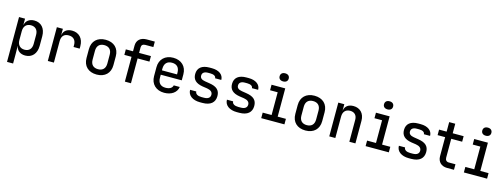

<svg xmlns="http://www.w3.org/2000/svg" viewBox="-14 -1809 7928 3020"><g transform="rotate(15 3950.0 -299.5)"><path d="M338 -560C258 -560 201 -518 188 -447H187V-550H89V180H188V22L186 -104H188C201 -33 257 10 338 10C448 10 520 -69 520 -197V-354C520 -481 448 -560 338 -560ZM421 -202C421 -121 377 -76 304 -76C233 -76 188 -123 188 -202V-348C188 -427 233 -474 304 -474C377 -474 421 -429 421 -349Z M952 -560C868 -560 814 -518 804 -445H803V-550H705V0H804V-347C804 -431 844 -474 919 -474C997 -474 1039 -428 1039 -349V-317H1139V-357C1139 -482 1065 -560 952 -560Z M1500 8C1635 8 1719 -73 1719 -203V-348C1719 -477 1635 -558 1500 -558C1365 -558 1281 -477 1281 -347V-203C1281 -73 1365 8 1500 8ZM1500 -79C1425 -79 1380 -122 1380 -203V-347C1380 -428 1425 -471 1500 -471C1575 -471 1620 -428 1620 -347V-203C1620 -122 1575 -79 1500 -79Z M2059 0V-404H2252V-494H2059V-585C2059 -621 2082 -641 2121 -641H2252V-730H2120C2021 -730 1960 -675 1960 -586V-494H1843V-404H1960V0Z M2819 -349C2819 -476 2733 -560 2600 -560C2468 -560 2381 -476 2381 -349V-202C2381 -74 2468 10 2600 10C2717 10 2802 -49 2816 -142H2718C2708 -96 2666 -72 2600 -72C2521 -72 2477 -117 2477 -202V-251H2819ZM2477 -349C2477 -433 2521 -479 2600 -479C2680 -479 2723 -433 2723 -349V-322H2477Z M3224 8C3357 8 3425 -53 3425 -156C3425 -252 3370 -301 3251 -319L3176 -331C3122 -340 3094 -362 3094 -402C3094 -448 3127 -473 3188 -473H3226C3282 -473 3317 -452 3317 -418H3418C3418 -503 3343 -558 3228 -558H3190C3066 -558 2997 -503 2997 -402C2997 -312 3050 -261 3161 -243L3236 -232C3295 -222 3328 -197 3328 -152C3328 -106 3295 -77 3226 -77H3184C3126 -77 3085 -100 3085 -141H2984C2984 -49 3066 8 3182 8Z M3824 8C3957 8 4025 -53 4025 -156C4025 -252 3970 -301 3851 -319L3776 -331C3722 -340 3694 -362 3694 -402C3694 -448 3727 -473 3788 -473H3826C3882 -473 3917 -452 3917 -418H4018C4018 -503 3943 -558 3828 -558H3790C3666 -558 3597 -503 3597 -402C3597 -312 3650 -261 3761 -243L3836 -232C3895 -222 3928 -197 3928 -152C3928 -106 3895 -77 3826 -77H3784C3726 -77 3685 -100 3685 -141H3584C3584 -49 3666 8 3782 8Z M4363 -647C4409 -647 4437 -672 4437 -712C4437 -754 4409 -779 4363 -779C4317 -779 4289 -754 4289 -712C4289 -672 4317 -647 4363 -647ZM4558 0V-90H4424V-550H4201V-460H4325V-90H4180V0Z M4900 8C5035 8 5119 -73 5119 -203V-348C5119 -477 5035 -558 4900 -558C4765 -558 4681 -477 4681 -347V-203C4681 -73 4765 8 4900 8ZM4900 -79C4825 -79 4780 -122 4780 -203V-347C4780 -428 4825 -471 4900 -471C4975 -471 5020 -428 5020 -347V-203C5020 -122 4975 -79 4900 -79Z M5534 -560C5450 -560 5397 -518 5387 -445H5386V-550H5288V0H5387V-349C5387 -429 5431 -474 5503 -474C5572 -474 5615 -432 5615 -357V0H5714V-368C5714 -486 5643 -560 5534 -560Z M6063 -647C6109 -647 6137 -672 6137 -712C6137 -754 6109 -779 6063 -779C6017 -779 5989 -754 5989 -712C5989 -672 6017 -647 6063 -647ZM6258 0V-90H6124V-550H5901V-460H6025V-90H5880V0Z M6624 8C6757 8 6825 -53 6825 -156C6825 -252 6770 -301 6651 -319L6576 -331C6522 -340 6494 -362 6494 -402C6494 -448 6527 -473 6588 -473H6626C6682 -473 6717 -452 6717 -418H6818C6818 -503 6743 -558 6628 -558H6590C6466 -558 6397 -503 6397 -402C6397 -312 6450 -261 6561 -243L6636 -232C6695 -222 6728 -197 6728 -152C6728 -106 6695 -77 6626 -77H6584C6526 -77 6485 -100 6485 -141H6384C6384 -49 6466 8 6582 8Z M7319 0V-90H7209C7174 -90 7151 -114 7151 -151V-460H7329V-550H7151V-705H7052V-550H6929V-460H7052V-150C7052 -59 7112 0 7207 0Z M7663 -647C7709 -647 7737 -672 7737 -712C7737 -754 7709 -779 7663 -779C7617 -779 7589 -754 7589 -712C7589 -672 7617 -647 7663 -647ZM7858 0V-90H7724V-550H7501V-460H7625V-90H7480V0Z"/></g></svg>

Font: Tekne LDO Medium
Style: Regular
Weight: 500
Monospace: yes
Designer: Alessio Laiso, Mario Rullo, Paolo Rosset
Foundry: Alessio Laiso
Version: Version 1.000;hotconv 1.0.109;makeotfexe 2.5.65596